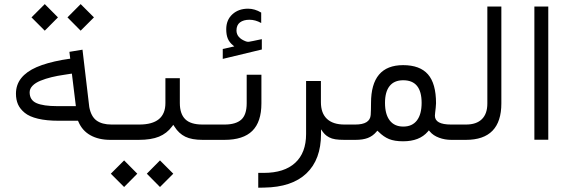

<svg xmlns="http://www.w3.org/2000/svg" viewBox="-20 -668 2716 917"><path d="M302.2 -585 365.2 -648.4 428.7 -585 365.2 -521.5ZM130.4 -585 193.8 -648.4 256.8 -585 193.8 -521.5ZM529.3 0H507.3Q451.2 0 411.9 -22Q372.6 -43.9 354.5 -86.9L352.5 -91.3H347.7H260.3Q202.1 -91.3 161.4 -101.1Q120.6 -110.8 98.1 -129.2Q75.7 -147.5 65.9 -169.7Q56.2 -191.9 56.2 -220.7Q56.2 -263.2 81.3 -294.7Q106.4 -326.2 154.5 -347.2Q202.6 -368.2 276.9 -381.8L308.1 -386.7L315.4 -387.7L314.5 -395L311.5 -420.4L374 -430.7L406.2 -158.2V-157.7Q414.6 -111.8 440.9 -92.5Q467.3 -73.2 512.7 -73.2H529.8Q535.6 -73.2 539.1 -64.2Q542.5 -55.2 542.5 -40V-34.7Q542.5 -19 539.1 -9.5Q535.6 0 529.3 0ZM341.3 -169.4 324.2 -309.1 323.2 -316.4 315.9 -315.4 287.6 -311Q253.9 -306.2 225.8 -299.3Q197.8 -292.5 173.3 -282.5Q148.9 -272.5 135.3 -258.3Q121.6 -244.1 121.6 -227.1Q121.6 -189.9 154.3 -175.5Q187 -161.1 252.9 -161.1H334H342.3Z M681.2 161.6 744.1 98.1 807.6 161.6 744.1 225.1ZM509.3 161.6 572.8 98.1 635.7 161.6 572.8 225.1ZM957 0H947.8Q896 0 865 -15.1Q834 -30.3 813.5 -63L807.6 -71.8L801.3 -63.5Q776.9 -30.8 739.5 -15.4Q702.1 0 642.6 0H525.4Q512.7 0 512.7 -34.7V-40Q512.7 -50.3 514.2 -57.6Q515.6 -64.9 518.6 -69.1Q521.5 -73.2 525.4 -73.2H645Q770 -73.2 770 -175.8V-294.4H838.9V-175.8Q838.9 -124.5 864.5 -98.9Q890.1 -73.2 947.3 -73.2H957.5Q963.4 -73.2 966.8 -64.2Q970.2 -55.2 970.2 -40V-34.7Q970.2 -19 966.8 -9.5Q963.4 0 957 0Z M1093.3 -451.2Q1075.7 -465.3 1068.1 -483.4Q1060.5 -501.5 1060.5 -528.3Q1060.5 -572.8 1089.8 -599.6Q1119.1 -626.5 1164.6 -626.5Q1196.8 -626.5 1227.5 -607.9V-558.1Q1199.7 -573.7 1171.4 -573.7Q1143.1 -573.7 1126.2 -561Q1109.4 -548.3 1109.4 -522Q1109.9 -486.8 1154.8 -470.2Q1161.1 -468.3 1165.5 -468.3Q1167.5 -468.3 1170.4 -468.8Q1179.2 -470.2 1189.5 -472.4Q1199.7 -474.6 1211.7 -477.1Q1223.6 -479.5 1230.5 -481V-431.6L1043.9 -386.7V-434.1L1091.8 -444.8L1099.1 -446.3ZM953.6 -73.2H1052.2Q1106 -73.2 1132.1 -96.4Q1158.2 -119.6 1158.2 -174.8V-311H1228.5V-174.3Q1228.5 -85.9 1185.1 -43Q1141.6 0 1051.8 0H953.6Q940.9 0 940.9 -34.7V-40Q940.9 -50.3 942.4 -57.6Q943.8 -64.9 946.8 -69.1Q949.7 -73.2 953.6 -73.2Z M1631.8 0H1625Q1599.1 0 1581.8 -2.7Q1564.5 -5.4 1551.8 -12.2Q1539.1 -19 1531 -27.3Q1522.9 -35.6 1513.2 -50.3V-31.2V-28.3Q1513.2 93.8 1443.8 159.9Q1374.5 226.1 1241.2 228L1213.4 228.5V157.7H1240.2Q1337.4 157.7 1389.6 109.9Q1441.9 62 1441.9 -27.8V-281.2H1512.7V-179.7Q1512.7 -127.4 1541.5 -100.3Q1570.3 -73.2 1625 -73.2H1632.3Q1638.2 -73.2 1641.6 -64.2Q1645 -55.2 1645 -40V-34.7Q1645 -19 1641.6 -9.5Q1638.2 0 1631.8 0Z M2149.9 0H2135.3Q2104.5 0 2076.9 -10.3Q2049.3 -20.5 2033.7 -39.1L2028.3 -45.4L2022.9 -39.1Q1983.4 6.8 1905.3 6.8Q1864.3 6.8 1838.1 -3.9Q1812 -14.6 1788.1 -38.6L1782.2 -43.9L1777.3 -38.1Q1760.3 -18.1 1736.6 -9Q1712.9 0 1677.7 0H1628.4Q1615.7 0 1615.7 -34.7V-40Q1615.7 -50.3 1617.2 -57.6Q1618.7 -64.9 1621.6 -69.1Q1624.5 -73.2 1628.4 -73.2H1676.8Q1747.1 -73.2 1750.5 -119.1Q1752 -142.1 1752 -175.8Q1752 -356.9 1905.3 -356.9Q1985.4 -356.9 2023.9 -313Q2062.5 -269 2062.5 -174.8Q2062.5 -166 2061 -153.3Q2059.6 -140.6 2058.3 -129.9Q2057.1 -119.1 2057.1 -115.2Q2057.1 -73.2 2134.3 -73.2H2149.9Q2155.8 -73.2 2159.2 -64.2Q2162.6 -55.2 2162.6 -40V-34.7Q2162.6 -19 2159.2 -9.5Q2155.8 0 2149.9 0ZM1993.7 -176.8Q1993.7 -284.7 1905.8 -284.7Q1862.8 -284.7 1840.8 -257.1Q1818.8 -229.5 1818.8 -176.8Q1818.8 -122.1 1841.3 -92.8Q1863.8 -63.5 1906.2 -63.5Q1948.7 -63.5 1971.2 -92.8Q1993.7 -122.1 1993.7 -176.8Z M2146.5 -73.2H2205.6Q2255.4 -73.2 2281.5 -98.9Q2307.6 -124.5 2307.6 -173.8V-636.7H2374.5V-174.3Q2374.5 0 2205.1 0H2146.5Q2133.8 0 2133.8 -34.7V-40Q2133.8 -50.3 2135.3 -57.6Q2136.7 -64.9 2139.6 -69.1Q2142.6 -73.2 2146.5 -73.2Z M2532.2 -636.7H2598.6V-0.5H2532.2Z"/></svg>

Font: Shabnam Light FD-WOL
Style: Light-FD-WOL
Weight: 300
Foundry: DejaVu fonts team - Redesigned by Saber Rastikerdar - Based on Vazir font
Version: Version 5.0.0